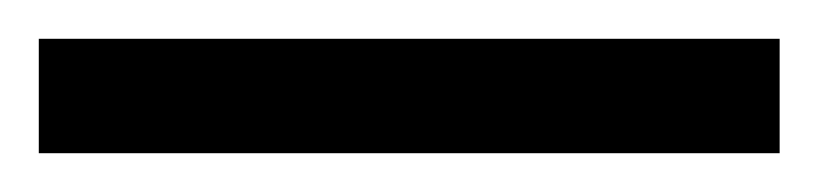

<svg xmlns="http://www.w3.org/2000/svg" viewBox="-25 63 422 99"><path d="M-5 142V83H377V142Z"/></svg>

Font: Noto Serif Armenian ExtraCondensed
Style: Bold
Weight: 700
Width: 2
Designer: Monotype Design Team
Foundry: Monotype Imaging Inc.
Version: Version 2.008; ttfautohint (v1.8.4.7-5d5b)